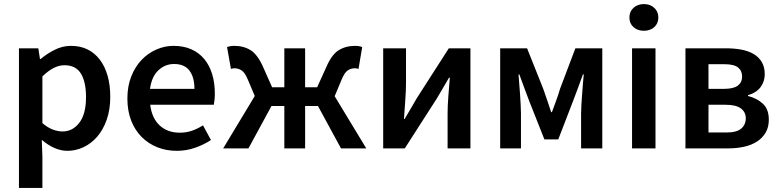

<svg xmlns="http://www.w3.org/2000/svg" viewBox="-20 -728 3828 942"><path d="M73 194V-491H168L176 -439H180Q211 -465 249 -484Q287 -503 328 -503Q374 -503 409.5 -485.5Q445 -468 470 -435Q495 -402 508 -356Q521 -310 521 -253Q521 -190 503.5 -140.5Q486 -91 457 -57.5Q428 -24 390 -6Q352 12 311 12Q279 12 247 -2Q215 -16 185 -42L188 40V194ZM287 -83Q336 -83 369 -125.5Q402 -168 402 -252Q402 -326 377 -367Q352 -408 296 -408Q244 -408 188 -353V-124Q215 -101 240 -92Q265 -83 287 -83Z M847 12Q796 12 752 -5.5Q708 -23 675 -56Q642 -89 623.5 -136.5Q605 -184 605 -245Q605 -305 624 -353Q643 -401 674.5 -434Q706 -467 747 -485Q788 -503 831 -503Q881 -503 919 -486Q957 -469 982.5 -438Q1008 -407 1021 -364Q1034 -321 1034 -270Q1034 -253 1032.5 -238Q1031 -223 1029 -214H717Q725 -148 763.5 -112.5Q802 -77 862 -77Q894 -77 921.5 -86.5Q949 -96 976 -113L1015 -41Q980 -18 937 -3Q894 12 847 12ZM716 -292H934Q934 -349 909.5 -381.5Q885 -414 834 -414Q790 -414 757 -383Q724 -352 716 -292Z M1075 0 1230 -257 1197 -335Q1182 -372 1165.5 -382.5Q1149 -393 1131 -393Q1122 -393 1113 -390L1094 -497Q1109 -503 1129 -503Q1176 -503 1210 -481.5Q1244 -460 1271 -399L1315 -300H1375V-491H1477V-300H1536L1581 -399Q1607 -460 1641.5 -481.5Q1676 -503 1723 -503Q1742 -503 1757 -497L1739 -390Q1730 -393 1721 -393Q1702 -393 1686 -382.5Q1670 -372 1655 -335L1622 -256L1777 0H1653L1540 -208H1477V0H1375V-208H1312L1199 0Z M1860 0V-491H1972V-322Q1972 -284 1968.5 -237.5Q1965 -191 1962 -144H1965Q1978 -167 1996 -196.5Q2014 -226 2026 -248L2182 -491H2288V0H2176V-169Q2176 -207 2179.5 -253.5Q2183 -300 2187 -347H2183Q2170 -324 2152.5 -294.5Q2135 -265 2122 -243L1966 0Z M2434 0V-491H2566L2645 -293Q2656 -262 2665.5 -234Q2675 -206 2684 -178H2688Q2698 -206 2708.5 -234Q2719 -262 2728 -293L2803 -491H2935V0H2831V-172Q2831 -190 2832.5 -214.5Q2834 -239 2836 -265.5Q2838 -292 2840 -317.5Q2842 -343 2844 -363H2840Q2829 -332 2816.5 -298.5Q2804 -265 2793 -236L2719 -44H2651L2575 -236Q2564 -265 2551.5 -299Q2539 -333 2528 -363H2524Q2525 -343 2527.5 -317.5Q2530 -292 2531.5 -265.5Q2533 -239 2534.5 -214.5Q2536 -190 2536 -172V0Z M3081 0V-491H3196V0ZM3139 -577Q3108 -577 3088 -595Q3068 -613 3068 -642Q3068 -671 3088 -689.5Q3108 -708 3139 -708Q3170 -708 3190 -689.5Q3210 -671 3210 -642Q3210 -613 3190 -595Q3170 -577 3139 -577Z M3343 0V-491H3542Q3583 -491 3617.5 -484.5Q3652 -478 3677.5 -463Q3703 -448 3717.5 -423.5Q3732 -399 3732 -364Q3732 -328 3711.5 -300.5Q3691 -273 3650 -261V-257Q3694 -246 3723 -219Q3752 -192 3752 -141Q3752 -104 3736.5 -77.5Q3721 -51 3694 -33.5Q3667 -16 3630.5 -8Q3594 0 3552 0ZM3456 -292H3531Q3579 -292 3600 -308Q3621 -324 3621 -352Q3621 -381 3601 -397Q3581 -413 3534 -413H3456ZM3456 -78H3544Q3594 -78 3616.5 -97Q3639 -116 3639 -148Q3639 -178 3615 -196Q3591 -214 3540 -214H3456Z"/></svg>

Font: Processing Sans Pro Semibold
Style: Regular
Weight: 600
Designer: Paul D. Hunt
Foundry: Adobe Systems Incorporated
Version: Version 2.020;PS 2.000;hotconv 1.0.86;makeotf.lib2.5.63406